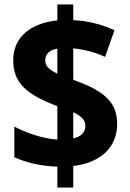

<svg xmlns="http://www.w3.org/2000/svg" viewBox="-20 -845 580 857"><path d="M236 -101V-8H307V-104C438 -120 503 -194 503 -293C503 -404 420 -447 307 -489V-629C351 -625 402 -613 449 -591L491 -710C434 -736 374 -752 307 -755V-825H236V-754C120 -742 39 -682 39 -576C39 -473 100 -423 236 -371V-222C173 -226 98 -251 44 -280V-143C98 -119 160 -104 236 -101ZM236 -628V-516C198 -535 182 -550 182 -576C182 -603 200 -622 236 -628ZM307 -227V-344C343 -326 361 -310 361 -284C361 -255 344 -236 307 -227Z"/></svg>

Font: Noto Sans Malayalam UI SemiCondensed ExtraBold
Style: Regular
Weight: 800
Width: 4
Designer: Jelle Bosma - Monotype Design Team
Foundry: Monotype Imaging Inc.
Version: Version 2.104